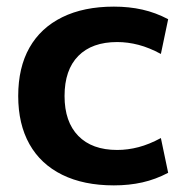

<svg xmlns="http://www.w3.org/2000/svg" viewBox="-20 -550 584 580"><path d="M324 10Q233 10 168 -22Q103 -54 69 -114.5Q35 -175 35 -260Q35 -346 69 -406Q103 -466 168 -498Q233 -530 324 -530Q370 -530 410 -521Q450 -512 488 -492L466 -387Q431 -406 398.5 -414.5Q366 -423 334 -423Q258 -423 216.5 -381Q175 -339 175 -260Q175 -182 216.5 -139.5Q258 -97 334 -97Q366 -97 398.5 -105.5Q431 -114 466 -133L488 -28Q450 -8 410 1Q370 10 324 10Z"/></svg>

Font: M PLUS 1
Style: Bold
Weight: 700
Designer: Coji Morishita
Foundry: UNDERFOREST DESIGN
Version: Version 1.001